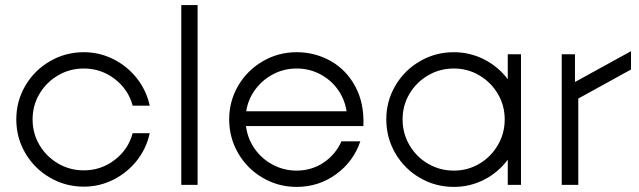

<svg xmlns="http://www.w3.org/2000/svg" viewBox="-20 -726 2509 754"><path d="M44 -257Q44 -329 79.5 -389.5Q115 -450 176 -485.5Q237 -521 309 -521Q371 -521 425.5 -493.5Q480 -466 517.5 -418.5Q555 -371 568 -311H501Q484 -375 430.5 -416Q377 -457 309 -457Q254 -457 208 -430Q162 -403 135 -357.5Q108 -312 108 -257Q108 -202 135 -156.5Q162 -111 208 -84Q254 -57 309 -57Q377 -57 430.5 -98Q484 -139 501 -203H568Q555 -143 517.5 -95.5Q480 -48 425.5 -20.5Q371 7 309 7Q237 7 176 -28.5Q115 -64 79.5 -124.5Q44 -185 44 -257Z M692 -706H756V0H692Z M880 -257Q880 -329 915.5 -389.5Q951 -450 1012 -485.5Q1073 -521 1145 -521Q1217 -521 1278.5 -486.5Q1340 -452 1375.5 -386Q1411 -320 1407 -231H946Q952 -182 980 -142Q1008 -102 1051.5 -79Q1095 -56 1145 -56Q1203 -56 1250 -87Q1297 -118 1321 -171H1395Q1368 -91 1299.5 -41.5Q1231 8 1145 8Q1073 8 1012 -27.5Q951 -63 915.5 -124Q880 -185 880 -257ZM1341 -289Q1334 -336 1306.5 -374.5Q1279 -413 1236.5 -435Q1194 -457 1145 -457Q1096 -457 1053.5 -435Q1011 -413 982.5 -374.5Q954 -336 947 -289Z M1497 -257Q1497 -329 1532.5 -389.5Q1568 -450 1629 -485.5Q1690 -521 1762 -521Q1826 -521 1881.5 -492.5Q1937 -464 1974 -415V-513H2026V0H1974V-99Q1937 -49 1881.5 -20.5Q1826 8 1762 8Q1690 8 1629 -27.5Q1568 -63 1532.5 -124Q1497 -185 1497 -257ZM1962 -257Q1962 -312 1935 -357.5Q1908 -403 1862.5 -430Q1817 -457 1762 -457Q1707 -457 1661 -430Q1615 -403 1588 -357.5Q1561 -312 1561 -257Q1561 -202 1588 -156Q1615 -110 1661 -83Q1707 -56 1762 -56Q1817 -56 1862.5 -83Q1908 -110 1935 -156Q1962 -202 1962 -257Z M2186 -513H2238V-404L2458 -525V-453L2251 -339V0H2186Z"/></svg>

Font: Lineal Light
Style: Regular
Weight: 300
Designer: Created by Frank Adebiaye with contributions from Anton Moglia & Ariel Martín Pérez
Created by Frank ADEBIAYE with FontF
Foundry: Velvetyne Type Foundry
Version: Version 2.000